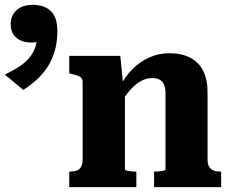

<svg xmlns="http://www.w3.org/2000/svg" viewBox="-250 -770 938 790"><path d="M35 0V-64H37Q54 -64 66 -68.5Q78 -73 84 -84Q90 -95 90 -114V-432Q90 -443 85 -449Q80 -455 70 -458.5Q60 -462 43 -466L35 -468V-540H245L257 -419L264 -414V-73Q264 -70 271 -68Q278 -66 288.5 -65Q299 -64 307 -64H311V0ZM660 0H384V-64H386Q396 -64 406 -65Q416 -66 423.5 -68Q431 -70 431 -73V-384Q431 -406 425.5 -420Q420 -434 408 -441.5Q396 -449 376 -449Q353 -449 330 -436.5Q307 -424 285 -399Q263 -374 240 -335L242 -410Q263 -453 294 -484.5Q325 -516 364 -533.5Q403 -551 447 -551Q497 -551 532 -533Q567 -515 585.5 -479.5Q604 -444 604 -391V-114Q604 -95 610.5 -84Q617 -73 628.5 -68.5Q640 -64 656 -64H660ZM-154 -400 -230 -463Q-201 -477 -177 -492Q-153 -507 -135.5 -525.5Q-118 -544 -108 -567.5Q-98 -591 -97 -622L-74 -608Q-84 -600 -96 -597.5Q-108 -595 -120 -595Q-160 -595 -183 -615Q-206 -635 -206 -671Q-206 -706 -182 -728Q-158 -750 -114 -750Q-68 -750 -41 -724.5Q-14 -699 -14 -642Q-14 -597 -24.5 -561Q-35 -525 -53.5 -496Q-72 -467 -97.5 -443.5Q-123 -420 -154 -400Z"/></svg>

Font: Roboto Serif SemiCondensed
Style: Bold
Weight: 700
Width: 4
Designer: Greg Gazdowicz
Foundry: Commercial Type
Version: Version 1.007